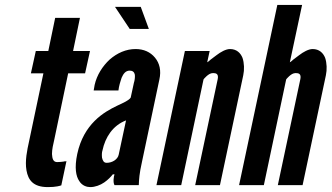

<svg xmlns="http://www.w3.org/2000/svg" viewBox="-20 -755 1352 783"><path d="M306 -682 278 -547H347L327 -456H258L201 -184C197 -167 192 -146 192 -127C193 -108 197 -94 213 -94C221 -94 232 -95 239 -96C241 -97 243 -97 245 -97C247 -97 249 -97 251 -98L230 1C227 2 225 2 223 3C220 4 217 4 214 5C204 7 191 8 175 8C115 8 95 -21 88 -60C81 -99 91 -144 98 -176L157 -456H106L126 -547H177L205 -682Z M554 -727 587 -637H509L449 -727ZM526 -417C529 -426 531 -439 530 -450C528 -461 521 -467 509 -467C492 -467 483 -454 476 -438C473 -430 471 -421 468 -412C467 -407 466 -403 465 -399C464 -394 464 -390 463 -386H362L366 -409C375 -449 398 -485 427 -512C458 -539 494 -555 533 -555C566 -555 593 -543 612 -520C631 -497 638 -467 630 -431L559 -95C548 -46 547 -24 546 0H447C440 -11 444 -37 447 -44H440C433 -35 421 -22 405 -11C389 0 368 8 348 8C335 8 315 3 303 -17C290 -36 283 -70 295 -127C308 -188 335 -231 366 -262C397 -293 431 -311 458 -324C486 -337 506 -346 513 -357ZM494 -264C439 -243 409 -194 398 -142C395 -133 395 -123 396 -112C399 -100 403 -91 415 -91C438 -91 460 -105 464 -124Z M719 0H618L734 -547H835L825 -501C827 -502 832 -505 839 -512C846 -517 854 -523 863 -530C880 -543 901 -555 918 -555C945 -555 961 -539 969 -519C976 -498 977 -471 972 -448L877 0H776L868 -433C872 -454 861 -457 849 -457C838 -457 830 -451 822 -444C820 -442 818 -440 816 -438C814 -436 812 -434 810 -431Z M1056 0H955L1111 -735H1212L1162 -501C1164 -502 1169 -505 1176 -512C1183 -517 1191 -523 1200 -530C1217 -543 1238 -555 1255 -555C1282 -555 1298 -539 1306 -519C1313 -498 1314 -471 1309 -448L1214 0H1113L1205 -433C1209 -454 1198 -457 1186 -457C1175 -457 1167 -451 1159 -444C1157 -442 1155 -440 1153 -438C1151 -436 1149 -434 1147 -431Z"/></svg>

Font: League Gothic Italic
Style: Regular
Weight: 400
Designer: Tyler Finck
Foundry: The League of Moveable Type
Version: Version 1.001;PS 001.001;hotconv 1.0.56;makeotf.lib2.0.21325